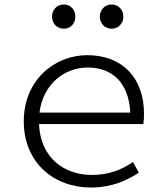

<svg xmlns="http://www.w3.org/2000/svg" viewBox="-20 -822 740 856"><path d="M265 -694C295 -694 316 -718 316 -748C316 -778 295 -802 265 -802C233 -802 212 -778 212 -748C212 -718 233 -694 265 -694ZM478 -694C508 -694 530 -718 530 -748C530 -778 508 -802 478 -802C447 -802 425 -778 425 -748C425 -718 447 -694 478 -694ZM622 -315C622 -475 525 -576 369 -576C222 -576 86 -464 86 -281C86 -96 221 14 385 14C480 14 546 -18 599 -52L573 -100C521 -64 463 -42 390 -42C264 -42 160 -120 154 -269H619C621 -282 622 -299 622 -315ZM371 -521C479 -521 554 -455 561 -320H156C172 -448 268 -521 371 -521Z"/></svg>

Font: Kawkab Mono Light
Style: Regular
Weight: 300
Monospace: yes
Designer: Abdullah Arif
Foundry: Abdullah Arif
Version: Version 1.000;PS 000.500;hotconv 1.0.88;makeotf.lib2.5.64775